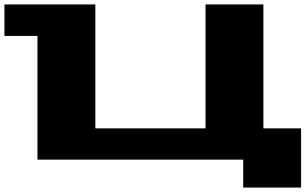

<svg xmlns="http://www.w3.org/2000/svg" viewBox="-20 -720 1378 866"><path d="M0 -558V-700H410V-141H907V-700H1168V-141H1338V126H1077V0H149V-558Z"/></svg>

Font: Stalinist One
Style: Regular
Weight: 400
Designer: Jovanny Lemonad
Foundry: Alexey Maslov, Jovanny Lemonad
Version: Version 3.004